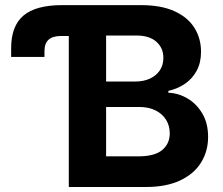

<svg xmlns="http://www.w3.org/2000/svg" viewBox="-20 -748 891 768"><path d="M24.6 -520.2V-555.8Q24.6 -644.3 74.1 -685.9Q123.7 -727.5 228.7 -727.5H255.2V-604.1H224.7Q191 -604.1 174.4 -589.3Q157.9 -574.5 157.9 -543.8V-520.2ZM255.2 0V-727.5H544.1Q624 -727.5 677.4 -703.4Q730.8 -679.2 757.4 -637.1Q784.1 -595 784.1 -540.7Q784.1 -497.5 767 -465.6Q749.8 -433.6 720.4 -413.3Q690.9 -393 653.4 -384.5V-377.1Q694.4 -375.4 730.7 -353.8Q767 -332.2 789.7 -293.3Q812.4 -254.4 812.4 -200.4Q812.4 -143.1 784.2 -97.7Q756.1 -52.3 700.5 -26.2Q645 0 562.7 0ZM404.4 -122.6H533.1Q598.8 -122.6 628.9 -148Q659 -173.3 659 -214.6Q659 -245.4 644.1 -269.2Q629.3 -293 601.9 -306.5Q574.6 -320.1 536.9 -320.1H404.4ZM404.4 -421.9H521.8Q553.8 -421.9 579.1 -433.3Q604.3 -444.8 618.9 -466Q633.5 -487.2 633.5 -516.6Q633.5 -556.3 605.3 -581.2Q577.1 -606 524.8 -606H404.4Z"/></svg>

Font: Inter Variable LoSnoCo
Style: Regular
Weight: 400
Designer: Rasmus Andersson
Foundry: rsms
Version: Version 4.000;git-a52131595; featfreeze: case,dlig,ss01,ss02